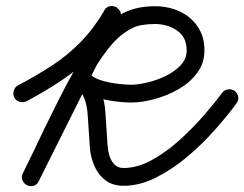

<svg xmlns="http://www.w3.org/2000/svg" viewBox="-20 -598 824 648"><path d="M28 -269Q23 -280 26.5 -292Q30 -304 41 -310Q102 -342 155 -376.5Q208 -411 252 -456Q296 -501 332 -562Q339 -575 350.5 -577Q362 -579 372 -574Q382 -568 386.5 -557.5Q391 -547 384 -534Q316 -397 247.5 -260Q179 -123 111 13Q104 27 92.5 29.5Q81 32 71 27Q61 22 56 11Q51 0 57 -13Q75 -49 92.5 -85.5Q110 -122 127 -158Q153 -211 179 -263Q205 -315 234 -366Q265 -422 300.5 -470Q336 -518 384.5 -547.5Q433 -577 503 -577Q548 -577 586 -559.5Q624 -542 647 -508.5Q670 -475 670 -428Q670 -385 645.5 -352Q621 -319 582.5 -297Q544 -275 501.5 -263.5Q459 -252 423 -252Q394 -252 357.5 -257.5Q321 -263 288 -276Q255 -289 235 -312Q226 -324 228.5 -335.5Q231 -347 239 -355Q248 -362 260 -362.5Q272 -363 281 -351Q308 -320 321 -288Q334 -256 336 -214Q338 -187 339.5 -160.5Q341 -134 343 -108Q344 -91 349 -73.5Q354 -56 365.5 -43.5Q377 -31 397 -31Q443 -31 491 -57Q539 -83 584 -123.5Q629 -164 667 -207.5Q705 -251 730 -285Q738 -295 750 -296.5Q762 -298 772 -291Q782 -283 784 -271Q786 -259 778 -249Q748 -208 705.5 -160Q663 -112 612 -69Q561 -26 506 1.5Q451 29 397 29Q359 29 334.5 9.5Q310 -10 297.5 -40.5Q285 -71 283 -104Q281 -131 279.5 -157.5Q278 -184 276 -210Q274 -242 265 -265Q256 -288 236 -312Q226 -324 228.5 -335.5Q231 -347 239 -355Q248 -362 260 -362Q272 -362 281 -351Q295 -335 321 -327Q347 -319 375.5 -315.5Q404 -312 423 -312Q445 -312 477 -319.5Q509 -327 539 -341.5Q569 -356 589.5 -377.5Q610 -399 610 -428Q610 -473 577.5 -495Q545 -517 503 -517Q480 -517 458.5 -513.5Q437 -510 417 -498Q379 -477 344 -432Q309 -387 279 -331.5Q249 -276 224 -222.5Q199 -169 181 -132Q164 -96 146.5 -59.5Q129 -23 111 13Q105 26 93 29Q81 32 71 27Q61 22 56 11Q51 0 57 -13Q126 -150 194 -287Q262 -424 331 -561Q337 -574 349 -575.5Q361 -577 371 -572Q381 -567 386 -556Q391 -545 384 -532Q345 -466 297 -417Q249 -368 192 -329.5Q135 -291 69 -256Q58 -251 46 -254.5Q34 -258 28 -269Z"/></svg>

Font: FRB American Cursive Guidelines Arrows
Style: Bold Italic
Weight: 700
Italic angle: -25°
Version: Version 2.0;Modular Font Editor K font №1